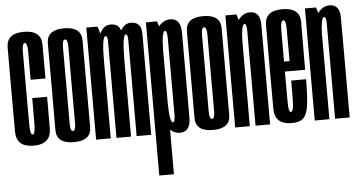

<svg xmlns="http://www.w3.org/2000/svg" viewBox="-54 -705 1917 1024"><g transform="rotate(-5 904.5 -193.0)"><path d="M105.5 3Q199 3 199.2 -82Q199.5 -167 199.5 -250.5H120Q120 -166 119.5 -111.2Q119 -56.5 105.5 -56.5Q92 -56.5 91.8 -111Q91.5 -165.5 91.5 -300Q91.5 -453.5 91.5 -500Q91.5 -546.5 105.5 -546.5Q120 -546.5 120 -500.2Q120 -454 120 -348.5H199.5Q199.5 -452.5 199.2 -529.5Q199 -606.5 105.5 -606.5Q13 -606.5 12.8 -530Q12.5 -453.5 12.5 -300Q12.5 -164 12.8 -80.5Q13 3 105.5 3Z M321 3Q414.5 3 414.2 -70Q414 -143 414 -300.5Q414 -459 414.2 -532.8Q414.5 -606.5 321 -606.5Q228 -606.5 228.2 -532.8Q228.5 -459 228.5 -300.5Q228.5 -143 228.2 -70Q228 3 321 3ZM321 -56.5Q306.5 -56.5 306.8 -98.8Q307 -141 307 -300.5Q307 -461 306.8 -503.8Q306.5 -546.5 321 -546.5Q336 -546.5 335.8 -503.8Q335.5 -461 335.5 -300.5Q335.5 -141 335.8 -98.8Q336 -56.5 321 -56.5Z M440 0H518.5V-539L500 -600H440ZM549 0H627V-419Q627 -478 627 -541.5Q627 -605 570 -605Q531 -605 509.8 -557Q488.5 -509 488.5 -461.5L518.5 -427.5Q518.5 -480.5 523.5 -513Q528.5 -545.5 538 -545.5Q549 -545.5 549 -514.8Q549 -484 549 -419ZM657 0H735V-419Q735 -477 735.2 -541Q735.5 -605 678.5 -605Q639.5 -605 618 -557Q596.5 -509 596.5 -461.5L627.5 -427.5Q627.5 -480.5 632.5 -513Q637.5 -545.5 646 -545.5Q657.5 -545.5 657.2 -514.8Q657 -484 657 -419Z M759 220H837.5V-536.5L818.5 -600H759ZM888.5 2.5Q946 2.5 946 -73.8Q946 -150 946 -301Q946 -452.5 946 -528.8Q946 -605 888.5 -605Q855 -605 827.8 -573.8Q800.5 -542.5 800.5 -486.5L838 -453Q838 -492 843 -519Q848 -546 856.5 -546Q868 -546 868 -503Q868 -460 868 -301Q868 -141 868 -98.5Q868 -56 856.5 -56Q848 -56 843 -83Q838 -110 838 -151L800.5 -115Q800.5 -59 827.8 -28.2Q855 2.5 888.5 2.5Z M1065.5 3Q1159 3 1158.8 -70Q1158.5 -143 1158.5 -300.5Q1158.5 -459 1158.8 -532.8Q1159 -606.5 1065.5 -606.5Q972.5 -606.5 972.8 -532.8Q973 -459 973 -300.5Q973 -143 972.8 -70Q972.5 3 1065.5 3ZM1065.5 -56.5Q1051 -56.5 1051.2 -98.8Q1051.5 -141 1051.5 -300.5Q1051.5 -461 1051.2 -503.8Q1051 -546.5 1065.5 -546.5Q1080.5 -546.5 1080.2 -503.8Q1080 -461 1080 -300.5Q1080 -141 1080.2 -98.8Q1080.5 -56.5 1065.5 -56.5Z M1184.5 0H1263V-535.5L1244 -600H1184.5ZM1293.5 0H1371.5V-369.5Q1371.5 -465 1371.2 -535Q1371 -605 1316.5 -605Q1276 -605 1250.8 -565.2Q1225.5 -525.5 1225.5 -466L1263 -456Q1263 -491.5 1268.2 -518.5Q1273.5 -545.5 1282 -545.5Q1293.5 -545.5 1293.5 -510Q1293.5 -474.5 1293.5 -378Z M1487.5 3V-56.5Q1474.5 -56.5 1475 -111.5Q1474.5 -165.5 1474.5 -302.5Q1474.5 -455 1475 -500Q1475.5 -546.5 1489.5 -546.5Q1504.5 -546.5 1504 -501Q1504.5 -457 1504.5 -327.5H1466.5V-274H1583Q1583 -288 1583 -302Q1583 -457 1584 -532Q1583 -606.5 1489.5 -606.5Q1396 -606.5 1396 -530.5Q1395.5 -454.5 1395.5 -302.5Q1395.5 -170.5 1396 -83Q1395.5 3 1487.5 3ZM1487.5 -56.5V3Q1531.5 3 1551.5 -17.5Q1571 -38 1577.5 -89.5Q1583.5 -140 1583.5 -223.5L1504 -223Q1504 -170 1503.5 -126Q1503 -83 1498.5 -69.5Q1495 -56.5 1487.5 -56.5Z M1610.5 0H1689V-535.5L1670 -600H1610.5ZM1719.5 0H1797.5V-369.5Q1797.5 -465 1797.2 -535Q1797 -605 1742.5 -605Q1702 -605 1676.8 -565.2Q1651.5 -525.5 1651.5 -466L1689 -456Q1689 -491.5 1694.2 -518.5Q1699.5 -545.5 1708 -545.5Q1719.5 -545.5 1719.5 -510Q1719.5 -474.5 1719.5 -378Z"/></g></svg>

Font: Anybody UltraCondensed
Style: Regular
Weight: 400
Width: 1
Version: Version 1.113;gftools[0.9.25]